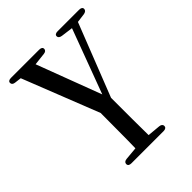

<svg xmlns="http://www.w3.org/2000/svg" viewBox="-197 -816 914 914"><g transform="rotate(-45 259.5 -359.5)"><path d="M132 -28C132 -18 139 -13 152 -13H369C382 -13 389 -19 389 -28C389 -37 382 -43 370 -44L305 -50C304 -122 304 -176 304 -302L448 -669L494 -675C506 -677 513 -683 513 -692C513 -701 506 -706 493 -706H348C335 -706 328 -701 328 -692C328 -683 335 -678 347 -676L407 -668L286 -343L163 -669L225 -676C237 -677 244 -683 244 -692C244 -701 237 -706 224 -706H34C21 -706 14 -701 14 -692C14 -683 21 -677 33 -676L66 -672L218 -286C217 -172 218 -118 216 -50L151 -44C139 -43 132 -37 132 -28Z"/></g></svg>

Font: 寒蝉锦书宋 CompactLight
Style: Bold
Weight: 400
Width: 4
Designer: 寒蝉锦书宋{Warren} 思源宋体{Ryoko NISHIZUKA 西塚涼子 (kana & ideographs); Frank Grießhammer (Latin, Greek & Cyrillic); Wenlong ZHANG 
Foundry: Adobe & ChillType
Version: Version 2.000;Glyphs 3.1.1 (3135)